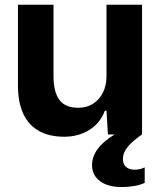

<svg xmlns="http://www.w3.org/2000/svg" viewBox="-20 -556 670 794"><path d="M54.3 -201.9V-536.3H201.3V-241Q201.3 -176 225.5 -143.1Q249.7 -110.3 303.4 -110.3Q339.6 -110.3 366 -127.8Q392.4 -145.3 406.4 -174.7Q420.4 -204.1 420.4 -239.7V-536.3H567.4V0H426.3L420.4 -98.1H413.6Q394.7 -47 349.6 -18.8Q304.6 9.4 245.4 9.4Q183.4 9.4 140.6 -14.8Q97.7 -39 76 -86.1Q54.3 -133.3 54.3 -201.9ZM360.7 126.1Q360.7 86.7 391.3 50.9Q421.9 15.1 479.4 -13.3H558.9L567.4 0Q529.4 25.9 508.9 50.5Q488.3 75.1 488.3 101.7Q488.3 122.7 501.1 134.2Q514 145.7 537 145.7Q559.1 145.7 578.4 136.4V200.1Q561.1 208.7 535.3 213.1Q509.4 217.6 483.7 217.6Q426.4 217.6 393.6 193.2Q360.7 168.9 360.7 126.1Z"/></svg>

Font: Mona Sans VF XLt
Style: Regular
Weight: 200
Designer: Deni Anggara
Foundry: GitHub
Version: Version 2.000;Glyphs 3.2.3 (3260)